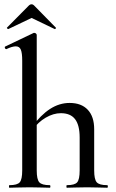

<svg xmlns="http://www.w3.org/2000/svg" viewBox="-20 -879 542 899"><path d="M24 -12Q61 -12 72.5 -25.5Q84 -39 84 -81V-595Q84 -631 77.5 -646.5Q71 -662 54 -662Q37 -662 10 -649H9Q5 -649 3 -654Q1 -659 4 -661L138 -725H141Q145 -725 148.5 -722Q152 -719 152 -715V-81Q152 -39 164 -25.5Q176 -12 213 -12Q216 -12 216 -6Q216 0 213 0Q188 0 174 -1L119 -2L62 -1Q48 0 24 0Q22 0 22 -6Q22 -12 24 -12ZM293 -12Q330 -12 341.5 -25.5Q353 -39 353 -81V-235Q353 -293 331.5 -321Q310 -349 265 -349Q230 -349 194 -328Q158 -307 134 -272L129 -284Q171 -341 214.5 -369Q258 -397 306 -397Q361 -397 391 -365Q421 -333 421 -274V-81Q421 -39 433 -25.5Q445 -12 482 -12Q485 -12 485 -6Q485 0 482 0Q457 0 443 -1L388 -2L331 -1Q317 0 293 0Q291 0 291 -6Q291 -12 293 -12ZM128 -859Q134 -859 139 -854L241 -750Q242 -750 242 -748Q242 -746 239.5 -744Q237 -742 236 -743L128 -795L19 -743Q17 -742 14 -745.5Q11 -749 13 -750L116 -854Q121 -859 128 -859Z"/></svg>

Font: Cormorant Garamond Medium
Style: Regular
Weight: 500
Designer: Christian Thalmann (Catharsis Fonts)
Foundry: Catharsis Fonts
Version: Version 4.000